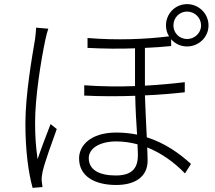

<svg xmlns="http://www.w3.org/2000/svg" viewBox="-20 -872 1040 930"><path d="M155 -738C154 -723 153 -705 150 -684C136 -600 103 -416 103 -274C103 -140 118 -34 138 38L186 34C185 26 183 13 182 4C181 -9 183 -25 186 -39C196 -85 233 -186 255 -247L225 -271C208 -227 179 -152 162 -101C153 -166 150 -215 150 -280C150 -398 177 -573 200 -681C204 -699 209 -719 214 -733ZM648 -122C648 -66 628 -22 541 -22C461 -22 410 -49 410 -106C410 -154 464 -187 543 -187C578 -187 612 -182 646 -173C647 -152 648 -134 648 -122ZM886 -816C923 -816 954 -786 954 -749C954 -712 923 -683 886 -683C849 -683 820 -712 820 -749C820 -786 849 -816 886 -816ZM809 -682C828 -660 855 -647 886 -647C943 -647 990 -692 990 -749C990 -806 943 -852 886 -852C829 -852 784 -806 784 -749C784 -729 789 -711 799 -696C687 -682 545 -676 404 -688V-640C482 -636 560 -635 634 -638V-455C554 -452 470 -453 388 -459V-409C469 -405 554 -405 635 -408C636 -349 640 -278 644 -220C613 -226 579 -230 544 -230C415 -230 363 -164 363 -105C363 -19 437 24 543 24C636 24 695 -17 695 -94C695 -111 694 -132 693 -158C760 -131 822 -88 876 -32L905 -78C850 -128 780 -179 691 -207C688 -271 684 -345 682 -410C754 -413 821 -419 875 -425V-474C818 -467 752 -461 682 -457V-640C728 -642 771 -645 809 -649Z"/></svg>

Font: Noto Sans JP Light
Style: Regular
Weight: 300
Designer: Ryoko NISHIZUKA (kana & ideographs); Paul D. Hunt (Latin, Greek & Cyrillic); Wenlong ZHANG (bopomofo); Sandoll Communica
Foundry: Adobe Systems Incorporated
Version: Version 1.004;PS 1.004;hotconv 1.0.82;makeotf.lib2.5.63406